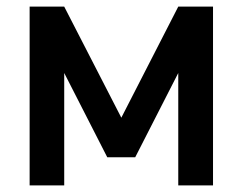

<svg xmlns="http://www.w3.org/2000/svg" viewBox="-20 -560 734 580"><path d="M174 0V-339.5L304 -85H388.5L518.5 -339.5V0H623.5V-540H518.5L346.5 -204.5L174 -540H69.5V0Z"/></svg>

Font: Vela Sans SemBd
Style: Regular
Weight: 600
Designer: Principal design: Mikhail Sharanda - project Manrope.
Design modification: Ravid Balaliev
Foundry: Mikhail Sharanda
Version: Version 1.001